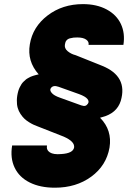

<svg xmlns="http://www.w3.org/2000/svg" viewBox="-20 -757 661 924"><path d="M573.9 -541.2H406.2Q409.1 -556.5 394.5 -566.6Q380 -576.7 352.3 -576.7Q341.3 -576.7 334.3 -576Q327.4 -575.3 316.9 -572.6Q306.5 -570 300.2 -562.7Q294 -555.4 292.6 -544Q288.7 -524.9 305.4 -510.8Q322.1 -496.8 343.8 -491.5L471.6 -440.3Q596.2 -389.9 561.1 -271.3Q541.9 -210.6 468.8 -192.5Q466.6 -192.1 465.9 -191.8L461.6 -190.3Q520.6 -130.7 507.1 -46.9Q491.8 40.1 419.2 93.2Q346.6 146.3 244.3 146.3Q172.9 146.3 122.7 121.1Q72.4 95.9 50.4 49.7Q28.4 3.6 38.4 -56.8H206Q202.4 -34.8 220 -23.6Q237.6 -12.4 274.1 -15.6Q331 -18.8 336.6 -46.9Q340.9 -75.6 286.9 -99.4L160.5 -149.1Q150.6 -152.7 141.3 -157Q132.1 -161.2 119.5 -169Q106.9 -176.8 97.3 -185.9Q87.7 -195 78.7 -208.6Q69.6 -222.3 65.2 -237.9Q60.7 -253.6 61.1 -274.7Q61.4 -295.8 68.2 -319.6Q71 -329.2 75.3 -337.5Q79.5 -345.9 83.6 -352.3Q87.7 -358.7 93.9 -364.5Q100.1 -370.4 104.4 -374.1Q108.7 -377.8 116.1 -381.7Q123.6 -385.7 127.3 -387.6Q131 -389.6 138.8 -391.9Q146.7 -394.2 149 -394.9Q151.3 -395.6 158.6 -397.4Q165.8 -399.1 166.2 -399.1Q109.7 -462 123.6 -544Q137.4 -627.8 209 -682.5Q280.5 -737.2 379.3 -737.2Q445.3 -737.2 493.1 -711.6Q540.8 -686.1 561.8 -641.5Q582.7 -596.9 573.9 -541.2ZM403.4 -258.5Q410.2 -269.2 400.4 -281.1Q390.6 -293 360.8 -304L261.4 -339.5Q235.4 -348.7 224.4 -332.4Q218 -322.8 228.9 -309.8Q239.7 -296.9 268.5 -286.9L370.7 -250Q383.5 -245.7 390.6 -247.9Q397.7 -250 403.4 -258.5Z"/></svg>

Font: Karasuma Gothic
Style: Italic
Weight: 900
Italic angle: -9.39999°
Designer: Rasmus Andersson / Ryoko Nishizuka
Foundry: Genbu
Version: Version 1.00